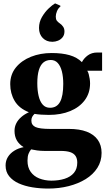

<svg xmlns="http://www.w3.org/2000/svg" viewBox="-20 -846 621 1117"><path d="M261 251Q213 251 168.5 243.8Q124 236.5 89 220.8Q54 205 33.2 179.2Q12.5 153.5 12.5 116.5Q12.5 89 26 67.2Q39.5 45.5 63.2 30.8Q87 16 117.5 10Q90.5 -6.5 77.5 -30Q64.5 -53.5 64.5 -84.5Q64.5 -108.5 74.8 -128.8Q85 -149 103.8 -165.2Q122.5 -181.5 148 -193Q91 -215.5 65.2 -259Q39.5 -302.5 39.5 -356.5Q39.5 -413 72.5 -453.5Q105.5 -494 160.2 -515.8Q215 -537.5 280.5 -537.5Q341.5 -537.5 385 -525Q428.5 -512.5 456.5 -484.5Q468 -507 490.8 -523.8Q513.5 -540.5 546 -540.5H574V-434.5H487.5Q492.5 -428 496 -415.2Q499.5 -402.5 501.8 -387.8Q504 -373 504 -361Q504 -304.5 473.2 -263.2Q442.5 -222 388.5 -199.8Q334.5 -177.5 264.5 -177.5Q243 -177.5 220.2 -179Q197.5 -180.5 181 -183.5Q172 -175 167.2 -166Q162.5 -157 162.5 -144Q162.5 -118 186.5 -107Q210.5 -96 271.5 -96H380.5Q442.5 -96 484.8 -79.8Q527 -63.5 549 -32.2Q571 -1 571 43.5Q571 92 546.5 130.5Q522 169 478.8 195.8Q435.5 222.5 379.5 236.8Q323.5 251 261 251ZM278 205Q322 205 356.2 194Q390.5 183 410 159.8Q429.5 136.5 429.5 100Q429.5 77 419.8 61.8Q410 46.5 388.8 39.2Q367.5 32 333 32H238.5Q216 32 196 29.2Q176 26.5 161 23Q152.5 33 146.2 48.2Q140 63.5 140 89Q140 128 158.5 153.8Q177 179.5 208.2 192Q239.5 204.5 278 205ZM271 -219Q310.5 -219 329.2 -253Q348 -287 348 -358Q348 -399.5 340 -430.8Q332 -462 316 -479.5Q300 -497 275.5 -497Q250 -497 232.5 -482.5Q215 -468 206 -438Q197 -408 197 -361.5Q197 -320 204.8 -287.5Q212.5 -255 228.8 -237Q245 -219 271 -219ZM283 -603Q250.5 -603 228.8 -624.8Q207 -646.5 207 -683.5Q207 -717.5 224 -746.8Q241 -776 263 -796.8Q285 -817.5 300 -826H301.5L331 -813L331.5 -808Q318.5 -798 311.5 -781Q304.5 -764 304.5 -749.5Q304.5 -734.5 310.2 -726.2Q316 -718 329 -709Q340 -701.5 347.5 -690.2Q355 -679 355 -663Q355 -642.5 344 -629Q333 -615.5 317 -609.2Q301 -603 286.5 -603Z"/></svg>

Font: Merriweather 96pt ExtraBold
Style: Regular
Weight: 800
Version: Version 2.100